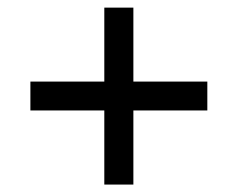

<svg xmlns="http://www.w3.org/2000/svg" viewBox="-20 -630 626 506"><path d="M60.1 -338.9V-415H254.9V-609.9H331.5V-415H526.4V-338.9H331.5V-143.6H254.9V-338.9Z"/></svg>

Font: Spartan MB Med
Style: Regular
Weight: 500
Designer: Matt Bailey, Mirko Velimirovic
Foundry: Matt Bailey
Version: Version 1.005